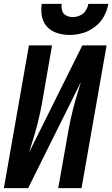

<svg xmlns="http://www.w3.org/2000/svg" viewBox="-34 -969 578 989"><path d="M-14 0 115 -735H234L183 -441Q163 -329 127 -221Q121 -202 116 -184L390 -735H477H515L386 0H266L318 -294Q338 -406 373 -514Q378 -531 383 -547L111 0H24ZM325 -789Q292 -789 261 -798.5Q230 -808 209 -830.5Q188 -853 182 -884.5Q176 -916 181 -949H284Q281 -931 286 -914Q291 -897 307 -889Q323 -881 341 -881Q359 -881 377.5 -889Q396 -897 407 -913.5Q418 -930 421 -949H524Q518 -915 501 -884Q484 -853 454.5 -830.5Q425 -808 391.5 -798.5Q358 -789 325 -789Z"/></svg>

Font: Iosevka SS08
Style: Bold Italic
Weight: 700
Italic angle: -10°
Monospace: yes
Designer: Belleve Invis
Foundry: Belleve Invis
Version: 2.1.0; ttfautohint (v1.8.2)